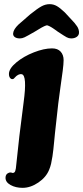

<svg xmlns="http://www.w3.org/2000/svg" viewBox="-20 -717 404 933"><path d="M147.9 -562.5Q111.3 -541.5 99.6 -535.9Q87.9 -530.3 76.7 -530.3Q60.5 -530.3 51.5 -537.1Q42.5 -543.9 43.9 -555.7Q45.9 -574.7 69.8 -597.7L127 -647.5Q161.6 -675.3 181.2 -686Q200.7 -696.8 221.2 -696.8Q240.2 -696.8 256.6 -687.3Q272.9 -677.7 294.9 -656.7L341.8 -606Q350.1 -595.2 354.5 -589.1Q358.9 -583 361.8 -573.7Q364.7 -564.5 363.8 -555.7Q362.3 -543.9 351.8 -537.1Q341.3 -530.3 325.7 -530.3Q314.5 -530.3 304 -535.9Q293.5 -541.5 261.7 -562.5Q257.8 -565.4 249.5 -571.3Q241.2 -577.1 237.5 -579.6Q233.9 -582 228.3 -585.4Q222.7 -588.9 218 -590.8Q213.4 -592.8 208.5 -594.2Q202.1 -592.8 194.6 -589.4Q187 -585.9 182.1 -583Q177.2 -580.1 165.3 -573Q153.3 -565.9 147.9 -562.5ZM94.7 -219.2Q112.8 -351.6 85.4 -356.4Q68.8 -359.4 50.8 -338.9Q45.4 -330.6 35.6 -333Q23.4 -338.9 23.4 -357.4Q23.4 -383.8 59.3 -413.6Q95.2 -443.4 144.5 -462.6Q193.8 -481.9 232.9 -481.9Q260.3 -481.9 274.7 -466.1Q289.1 -450.2 289.1 -424.8Q289.1 -406.7 284.7 -372.6Q280.3 -338.4 273.4 -291Q266.6 -243.7 263.2 -214.4L247.1 -69.3Q246.1 -58.1 243.4 -31.2Q240.7 -4.4 239.3 9Q237.8 22.5 234.9 42.7Q231.9 63 228.3 78.4Q224.6 93.8 219.2 106.9Q204.6 144 166.5 169.9Q128.4 195.8 89.8 195.8Q56.2 195.8 31.5 182.1Q6.8 168.5 6.8 147Q6.8 128.9 22 123Q28.3 119.6 35.2 121.6Q35.6 121.6 38.1 122.6Q40.5 123.5 41.7 123.5Q43 123.5 45.2 123Q47.4 122.6 49.8 120.6Q54.7 117.2 57.1 101.1Q73.2 -47.4 74.2 -56.6Z"/></svg>

Font: Cooper* ExtraBold
Style: Italic
Weight: 800
Italic angle: -7°
Designer: Owen Earl
Foundry: indestructible type*
Version: Version 0.001